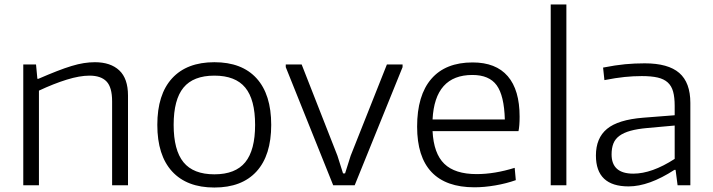

<svg xmlns="http://www.w3.org/2000/svg" viewBox="-20 -828 3184 858"><path d="M84 -540H141L147 -476H152Q198 -496 234 -510Q270 -524 299.5 -533Q329 -542 354.5 -546Q380 -550 404 -550Q474 -550 513 -513.5Q552 -477 552 -401V0H481V-375Q481 -438 456 -464Q431 -490 380 -490Q336 -490 278 -472Q220 -454 154 -423V0H84Z M938 10Q815 10 749 -62Q683 -134 683 -270Q683 -406 749 -478Q815 -550 938 -550Q1061 -550 1126.5 -478Q1192 -406 1192 -270Q1192 -134 1126.5 -62Q1061 10 938 10ZM938 -49Q1032 -49 1076 -103Q1120 -157 1120 -270Q1120 -383 1076 -436.5Q1032 -490 938 -490Q844 -490 800 -436.5Q756 -383 756 -270Q756 -157 800 -103Q844 -49 938 -49Z M1257 -528V-540H1328L1488 -132L1513 -53H1522L1547 -132L1709 -540H1779V-528L1565 0H1469Z M2100 9Q1973 9 1908.5 -59Q1844 -127 1844 -262Q1844 -402 1907.5 -475.5Q1971 -549 2092 -549Q2196 -549 2249 -487.5Q2302 -426 2302 -307Q2302 -265 2297 -242H1913Q1918 -142 1965.5 -96Q2013 -50 2110 -50Q2150 -50 2192.5 -57Q2235 -64 2280 -78L2285 -23Q2243 -8 2193.5 0.5Q2144 9 2100 9ZM2091 -493Q1923 -493 1913 -294H2236Q2233 -401 2199.5 -447Q2166 -493 2091 -493Z M2441 -808H2511V0H2441Z M2789 5Q2643 5 2643 -133Q2643 -211 2692.5 -252Q2742 -293 2854 -302L2995 -313V-355Q2995 -393 2988 -418.5Q2981 -444 2964 -459.5Q2947 -475 2919 -481.5Q2891 -488 2848 -488Q2810 -488 2771 -484Q2732 -480 2681 -470L2675 -526Q2731 -537 2773.5 -541Q2816 -545 2861 -545Q2966 -545 3015.5 -502Q3065 -459 3065 -368V0H3008L2999 -69H2994Q2880 5 2789 5ZM2810 -52Q2893 -52 2995 -118V-267L2873 -256Q2828 -252 2797.5 -243.5Q2767 -235 2748 -221Q2729 -207 2721 -186.5Q2713 -166 2713 -138Q2713 -52 2810 -52Z"/></svg>

Font: Encode Sans Wide
Style: Light
Weight: 300
Designer: Pablo Impallari, Andres Torresi
Foundry: Pablo Impallari, Andres Torresi
Version: Version 1.000; ttfautohint (v1.00) -l 8 -r 50 -G 200 -x 14 -